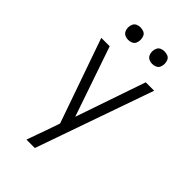

<svg xmlns="http://www.w3.org/2000/svg" viewBox="-277 -1036 1130 1130"><g transform="rotate(45 288.0 -471.0)"><path d="M180 0H250L508 -735H438L288 -298L138 -735H68L253 -207L224 -123Q213 -93 202 -62Q191 -31 180 0ZM388 -838Q402 -838 415.5 -844Q429 -850 434.5 -863Q440 -876 440 -890Q440 -904 434.5 -917.5Q429 -931 415.5 -936.5Q402 -942 388 -942Q374 -942 361 -936.5Q348 -931 342 -917.5Q336 -904 336 -890Q336 -876 342 -863Q348 -850 361 -844Q374 -838 388 -838ZM188 -838Q202 -838 215.5 -844Q229 -850 234.5 -863Q240 -876 240 -890Q240 -904 234.5 -917.5Q229 -931 215.5 -936.5Q202 -942 188 -942Q174 -942 161 -936.5Q148 -931 142 -917.5Q136 -904 136 -890Q136 -876 142 -863Q148 -850 161 -844Q174 -838 188 -838Z"/></g></svg>

Font: Iosevka Sparkle Light
Style: Regular
Weight: 300
Designer: Belleve Invis
Foundry: Belleve Invis
Version: Version 4.5.0; ttfautohint (v1.8.3)